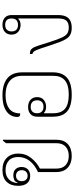

<svg xmlns="http://www.w3.org/2000/svg" viewBox="458 -1050 602 1558"><g transform="rotate(-90 759.0 -271.0)"><path d="M273 10Q233 10 203.5 -4.5Q174 -19 158 -46.5Q142 -74 142 -114V-264Q200 -290 232 -331Q264 -372 264 -424Q264 -476 234 -501.5Q204 -527 159 -527Q121 -527 97.5 -511.5Q74 -496 63.5 -473.5Q53 -451 53 -430L56 -429Q64 -452 82 -458Q100 -464 114 -464Q149 -464 166 -445Q183 -426 183 -397Q183 -365 163.5 -346Q144 -327 110 -327Q71 -327 50.5 -352.5Q30 -378 30 -425Q30 -484 62.5 -518Q95 -552 158 -552Q223 -552 257.5 -516.5Q292 -481 292 -425Q292 -364 255.5 -318.5Q219 -273 170 -248V-114Q170 -65 198 -39.5Q226 -14 273 -14Q320 -14 348 -39.5Q376 -65 376 -114V-523L396 -548H404V-114Q404 -54 369 -22Q334 10 273 10ZM112 -348Q132 -348 144.5 -360.5Q157 -373 157 -395Q157 -418 144.5 -430Q132 -442 112 -442Q92 -442 80 -430Q68 -418 68 -395Q68 -373 80 -360.5Q92 -348 112 -348Z M769 10Q709 10 669.5 -6Q630 -22 610.5 -56Q591 -90 591 -143V-270Q591 -305 612 -324.5Q633 -344 670 -344Q707 -344 728.5 -324Q750 -304 750 -271Q750 -235 727 -216.5Q704 -198 672 -198Q638 -198 622 -216L619 -215V-141Q619 -75 655.5 -44.5Q692 -14 769 -14Q849 -14 886 -45.5Q923 -77 923 -141V-389Q923 -459 881 -493Q839 -527 765 -527Q698 -527 658 -498.5Q618 -470 618 -408Q607 -408 600.5 -410.5Q594 -413 591.5 -418.5Q589 -424 589 -434Q589 -464 606.5 -491Q624 -518 663 -535Q702 -552 765 -552Q854 -552 902.5 -512.5Q951 -473 951 -391V-143Q951 -68 908 -29Q865 10 769 10ZM672 -219Q697 -219 710.5 -232.5Q724 -246 724 -271Q724 -296 710 -309.5Q696 -323 671 -323Q646 -323 632.5 -309.5Q619 -296 619 -271Q619 -246 633 -232.5Q647 -219 672 -219Z M1313 10Q1282 10 1261 0.5Q1240 -9 1225.5 -30Q1211 -51 1198 -84.5Q1185 -118 1169 -167Q1155 -212 1145.5 -239Q1136 -266 1129.5 -280.5Q1123 -295 1116 -301Q1109 -307 1100 -309V-329H1105Q1117 -329 1126.5 -325.5Q1136 -322 1144 -312Q1151 -304 1158 -287.5Q1165 -271 1173 -245.5Q1181 -220 1192 -184Q1215 -112 1231 -75.5Q1247 -39 1266 -26.5Q1285 -14 1314 -14Q1352 -14 1370 -33Q1388 -52 1388 -101V-423L1385 -424Q1376 -414 1363.5 -409.5Q1351 -405 1336 -405Q1301 -405 1279 -425Q1257 -445 1257 -479Q1257 -512 1278.5 -532Q1300 -552 1337 -552Q1374 -552 1395 -532.5Q1416 -513 1416 -478V-103Q1416 -61 1404 -36.5Q1392 -12 1369 -1Q1346 10 1313 10ZM1335 -426Q1388 -426 1388 -478Q1388 -530 1336 -530Q1311 -530 1297 -516.5Q1283 -503 1283 -478Q1283 -453 1296.5 -439.5Q1310 -426 1335 -426Z"/></g></svg>

Font: Noto Serif Thai Thin
Style: Regular
Weight: 250
Version: Version 2.001